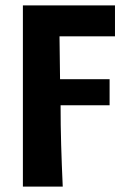

<svg xmlns="http://www.w3.org/2000/svg" viewBox="-20 -516 473 713"><path d="M65 177H213C208 66 205 -24 205 -125H387V-222H203L201 -381H407V-496H65Z"/></svg>

Font: Giro Sans Regular
Style: Bold
Weight: 700
Designer: Paul D. Hunt
Foundry: Adobe Systems Incorporated
Version: Version 1.000;PS 1.0;hotconv 1.0.88;makeotf.lib2.5.647800